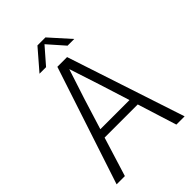

<svg xmlns="http://www.w3.org/2000/svg" viewBox="-257 -1008 1118 1118"><g transform="rotate(-45 301.5 -449.0)"><path d="M263 -728H343L583 0H515L439 -242H166L91 0H23ZM242 -484 183 -294H423L363 -484L303 -668H302ZM161 -773 269 -898H335L447 -773H392L303 -874L215 -773Z"/></g></svg>

Font: Murecho Light
Style: Regular
Weight: 300
Designer: Neil Summerour
Foundry: Positype
Version: Version 1.010; ttfautohint (v1.8.3)